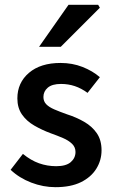

<svg xmlns="http://www.w3.org/2000/svg" viewBox="-20 -764 471 796"><path d="M210 12Q159 12 109.5 -7Q60 -26 24 -60L75 -126Q108 -99 142 -87Q176 -75 213 -75Q254 -75 273.5 -92Q293 -109 293 -134Q293 -154 278.5 -168Q264 -182 240.5 -192Q217 -202 189 -212Q154 -225 122 -243.5Q90 -262 71 -289.5Q52 -317 52 -356Q52 -421 100 -462Q148 -503 231 -503Q280 -503 322 -486.5Q364 -470 394 -444L343 -379Q317 -398 290 -407Q263 -416 233 -416Q196 -416 178 -400.5Q160 -385 160 -362Q160 -344 171.5 -332Q183 -320 205 -310.5Q227 -301 258 -290Q296 -278 329 -259Q362 -240 381.5 -211.5Q401 -183 401 -141Q401 -99 379 -64Q357 -29 315 -8.5Q273 12 210 12ZM142 -570 264 -744H387L394 -732L232 -570Z"/></svg>

Font: Mada SemiBold
Style: Regular
Weight: 600
Designer: Khaled Hosny
Version: Version 1.5